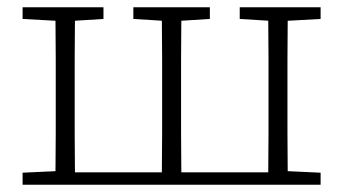

<svg xmlns="http://www.w3.org/2000/svg" viewBox="-20 -507 942 527"><path d="M132 0Q132 -30 132.5 -67Q133 -104 133 -143Q133 -182 133 -216V-271Q133 -306 133 -344.5Q133 -383 132.5 -420.5Q132 -458 132 -487H186Q186 -458 185.5 -420.5Q185 -383 185 -344.5Q185 -306 185 -271V-216Q185 -182 185 -143Q185 -104 185.5 -67Q186 -30 186 0ZM424 0Q424 -30 424.5 -67Q425 -104 425 -143Q425 -182 425 -216V-271Q425 -306 425 -344.5Q425 -383 424.5 -420.5Q424 -458 424 -487H478Q478 -458 477.5 -420.5Q477 -383 477 -344.5Q477 -306 477 -271V-216Q477 -182 477 -143Q477 -104 477.5 -67Q478 -30 478 0ZM716 0Q716 -30 716.5 -67Q717 -104 717 -143Q717 -182 717 -216V-271Q717 -306 717 -344.5Q717 -383 716.5 -420.5Q716 -458 716 -487H770Q770 -458 769.5 -420.5Q769 -383 769 -344.5Q769 -306 769 -271V-216Q769 -182 769 -143Q769 -104 769.5 -67Q770 -30 770 0ZM42 -455V-487H264V-455L169 -449H151ZM346 -455V-487H556V-455L461 -449H443ZM638 -455V-487H860V-455L752 -449H735ZM42 0V-33L150 -38H161V0ZM741 0V-38H752L860 -33V0ZM165 0V-34H735V0Z"/></svg>

Font: Source Serif 4 Light
Style: Regular
Weight: 300
Designer: Frank Grießhammer
Foundry: Adobe Systems Incorporated
Version: Version 4.004;hotconv 1.0.116;makeotfexe 2.5.65601